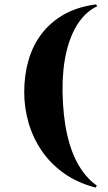

<svg xmlns="http://www.w3.org/2000/svg" viewBox="-20 -752 491 872"><path d="M422 -724Q371 -700 335.5 -647Q300 -594 281.5 -516Q263 -438 264 -336Q266 -225 285 -141Q304 -57 338.5 0.5Q373 58 420 91L414 100Q331 78 270.5 35Q210 -8 170 -66.5Q130 -125 110 -193.5Q90 -262 90 -334Q90 -411 109.5 -478.5Q129 -546 169.5 -599Q210 -652 271 -686.5Q332 -721 416 -732Z"/></svg>

Font: Cinzel ExtraBold
Style: Regular
Weight: 800
Designer: Natanael Gama
Version: Version 2.000